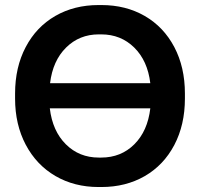

<svg xmlns="http://www.w3.org/2000/svg" viewBox="-20 -732 796 764"><path d="M40 -339.8V-359.9Q40 -464.4 82.3 -544.7Q124.5 -625 200 -668.5Q275.4 -711.9 372.1 -711.9H383.8Q480.5 -711.9 555.9 -668.5Q631.3 -625 673.6 -544.7Q715.8 -464.4 715.8 -359.9V-339.8Q715.8 -235.4 673.6 -155Q631.3 -74.7 555.9 -31.2Q480.5 12.2 383.8 12.2H372.1Q275.9 12.2 200.4 -31.7Q125 -75.7 82.5 -156Q40 -236.3 40 -339.8ZM179.2 -400.9H578.1Q567.4 -490.2 514.2 -542.7Q460.9 -595.2 382.8 -595.2H373Q295.9 -595.2 242.9 -542.7Q189.9 -490.2 179.2 -400.9ZM578.1 -300.8H178.2Q189 -210.4 242.2 -157.7Q295.4 -105 373 -105H382.8Q461.4 -105 514.4 -157.7Q567.4 -210.4 578.1 -300.8Z"/></svg>

Font: Fixel Text SemiBold
Style: Regular
Weight: 600
Width: 4
Designer: AlfaBravo + MacPaw
Foundry: Kyrylo Tkachov, Marchela Mozhyna, Serhii Makarenko, Maria Weinstein, Zakhar Kryvoshyya
Version: Version 1.211